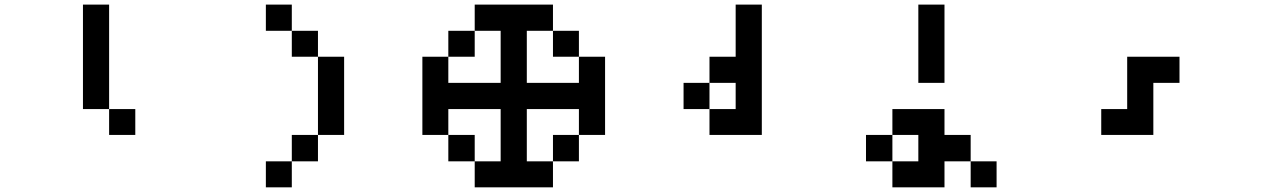

<svg xmlns="http://www.w3.org/2000/svg" viewBox="-20 -797 5372 817"><path d="M444.3 -222.7Q444.3 -250 444.3 -333Q471.7 -333 555.7 -333Q555.7 -305.7 555.7 -222.7Q527.3 -222.7 444.3 -222.7ZM333 -333Q333 -444.3 333 -777.3Q360.4 -777.3 444.3 -777.3Q444.3 -666 444.3 -333Q416 -333 333 -333Z M1111.3 0Q1111.3 -27.3 1111.3 -110.4Q1138.7 -110.4 1221.7 -110.4Q1221.7 -83 1221.7 0Q1194.3 0 1111.3 0ZM1221.7 -110.4Q1221.7 -138.7 1221.7 -222.7Q1249 -222.7 1333 -222.7Q1333 -194.3 1333 -110.4Q1304.7 -110.4 1221.7 -110.4ZM1333 -222.7Q1333 -305.7 1333 -555.7Q1360.4 -555.7 1444.3 -555.7Q1444.3 -471.7 1444.3 -222.7Q1416 -222.7 1333 -222.7ZM1221.7 -555.7Q1221.7 -583 1221.7 -666Q1249 -666 1333 -666Q1333 -638.7 1333 -555.7Q1304.7 -555.7 1221.7 -555.7ZM1111.3 -666Q1111.3 -694.3 1111.3 -777.3Q1138.7 -777.3 1221.7 -777.3Q1221.7 -750 1221.7 -666Q1194.3 -666 1111.3 -666Z M1887.7 -110.4Q1887.7 -138.7 1887.7 -222.7Q1916 -222.7 2000 -222.7Q2000 -194.3 2000 -110.4Q1971.7 -110.4 1887.7 -110.4ZM2333 -110.4Q2333 -138.7 2333 -222.7Q2360.4 -222.7 2443.4 -222.7Q2443.4 -194.3 2443.4 -110.4Q2416 -110.4 2333 -110.4ZM1887.7 -555.7Q1887.7 -583 1887.7 -666Q1916 -666 2000 -666Q2000 -638.7 2000 -555.7Q1971.7 -555.7 1887.7 -555.7ZM2333 -555.7Q2333 -583 2333 -666Q2360.4 -666 2443.4 -666Q2443.4 -638.7 2443.4 -555.7Q2416 -555.7 2333 -555.7ZM2000 0Q2000 -27.3 2000 -110.4Q2027.3 -110.4 2110.4 -110.4Q2110.4 -166 2110.4 -333Q2054.7 -333 1887.7 -333Q1887.7 -305.7 1887.7 -222.7Q1860.4 -222.7 1777.3 -222.7Q1777.3 -305.7 1777.3 -555.7Q1804.7 -555.7 1887.7 -555.7Q1887.7 -527.3 1887.7 -444.3Q1943.4 -444.3 2110.4 -444.3Q2110.4 -500 2110.4 -666Q2083 -666 2000 -666Q2000 -694.3 2000 -777.3Q2083 -777.3 2333 -777.3Q2333 -750 2333 -666Q2304.7 -666 2221.7 -666Q2221.7 -611.3 2221.7 -444.3Q2277.3 -444.3 2443.4 -444.3Q2443.4 -471.7 2443.4 -555.7Q2471.7 -555.7 2554.7 -555.7Q2554.7 -471.7 2554.7 -222.7Q2527.3 -222.7 2443.4 -222.7Q2443.4 -250 2443.4 -333Q2388.7 -333 2221.7 -333Q2221.7 -277.3 2221.7 -110.4Q2249 -110.4 2333 -110.4Q2333 -83 2333 0Q2249 0 2000 0Z M2888.7 -333Q2888.7 -360.4 2888.7 -444.3Q2916 -444.3 2999 -444.3Q2999 -416 2999 -333Q2971.7 -333 2888.7 -333ZM2999 -222.7Q2999 -250 2999 -333Q3026.4 -333 3110.4 -333Q3110.4 -360.4 3110.4 -444.3Q3082 -444.3 2999 -444.3Q2999 -471.7 2999 -555.7Q3026.4 -555.7 3110.4 -555.7Q3110.4 -610.4 3110.4 -777.3Q3137.7 -777.3 3221.7 -777.3Q3221.7 -638.7 3221.7 -222.7Q3166 -222.7 2999 -222.7Z M4110.4 0Q4110.4 -27.3 4110.4 -110.4Q4137.7 -110.4 4220.7 -110.4Q4220.7 -83 4220.7 0Q4193.4 0 4110.4 0ZM3665 -110.4Q3665 -138.7 3665 -222.7Q3693.4 -222.7 3777.3 -222.7Q3777.3 -194.3 3777.3 -110.4Q3749 -110.4 3665 -110.4ZM3777.3 0Q3777.3 -27.3 3777.3 -110.4Q3804.7 -110.4 3887.7 -110.4Q3887.7 -138.7 3887.7 -222.7Q3860.4 -222.7 3777.3 -222.7Q3777.3 -250 3777.3 -333Q3832 -333 3999 -333Q3999 -305.7 3999 -222.7Q4026.4 -222.7 4110.4 -222.7Q4110.4 -194.3 4110.4 -110.4Q4082 -110.4 3999 -110.4Q3999 -83 3999 0Q3943.4 0 3777.3 0ZM3887.7 -444.3Q3887.7 -527.3 3887.7 -777.3Q3915 -777.3 3999 -777.3Q3999 -694.3 3999 -444.3Q3970.7 -444.3 3887.7 -444.3Z M4666 -222.7Q4666 -250 4666 -333Q4693.4 -333 4776.4 -333Q4776.4 -388.7 4776.4 -555.7Q4832 -555.7 4999 -555.7Q4999 -527.3 4999 -444.3Q4970.7 -444.3 4887.7 -444.3Q4887.7 -388.7 4887.7 -222.7Q4832 -222.7 4666 -222.7Z"/></svg>

Font: leko majuna
Style: pona
Weight: 400
Designer: Kelsey Higham
Version: Version 2.0